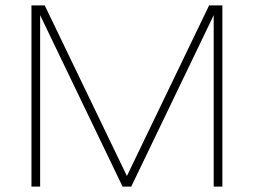

<svg xmlns="http://www.w3.org/2000/svg" viewBox="-20 -688 936 708"><path d="M800 0V-668H751L448 -39L145 -668H96V0H128V-632L432 0H464L768 -632V0Z"/></svg>

Font: Gantari Thin
Style: Regular
Weight: 250
Designer: Anugrah Pasau
Foundry: Lafontype
Version: Version 1.000